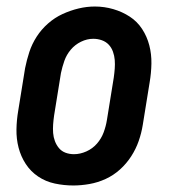

<svg xmlns="http://www.w3.org/2000/svg" viewBox="-20 -561 540 589"><path d="M205 8Q176 8 148 2Q120 -4 97 -19.5Q74 -35 59 -58Q44 -81 37 -108Q30 -135 30.5 -164Q31 -193 36 -222L57 -352Q62 -377 70 -401.5Q78 -426 92.5 -448.5Q107 -471 127.5 -489Q148 -507 172 -518Q196 -529 221 -535Q246 -541 271 -541Q300 -541 327.5 -533Q355 -525 378 -510Q401 -495 416 -472Q431 -449 438 -422Q445 -395 444.5 -366Q444 -337 439 -308L418 -178Q414 -153 405.5 -128.5Q397 -104 382.5 -81.5Q368 -59 348 -41Q328 -23 304 -12Q280 -1 254.5 3.5Q229 8 205 8ZM207 -88Q226 -88 245 -96.5Q264 -105 277.5 -120.5Q291 -136 298 -155Q305 -174 308 -193L329 -323Q331 -337 332 -350.5Q333 -364 332 -377Q331 -390 326.5 -402.5Q322 -415 313.5 -424Q305 -433 292.5 -437.5Q280 -442 266 -442Q247 -442 228.5 -433Q210 -424 197 -408.5Q184 -393 177.5 -374.5Q171 -356 167 -337L146 -207Q144 -193 143 -179.5Q142 -166 143 -153Q144 -140 148.5 -128Q153 -116 161 -106.5Q169 -97 181 -92.5Q193 -88 207 -88Z"/></svg>

Font: Iosevka Slab Oblique
Style: Bold
Weight: 700
Italic angle: -9°
Monospace: yes
Designer: Belleve Invis
Foundry: Belleve Invis
Version: Version 11.1.1; ttfautohint (v1.8.3)